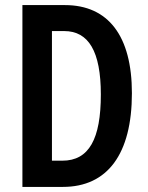

<svg xmlns="http://www.w3.org/2000/svg" viewBox="-20 -734 583 754"><path d="M498 -368C498 -593 405 -714 235 -714H68V0H227C402 0 498 -129 498 -368ZM376 -363C376 -189 330 -103 225 -103H184V-612H232C328 -612 376 -532 376 -363Z"/></svg>

Font: Noto Sans Khmer ExtraCondensed SemiBold
Style: Regular
Weight: 600
Width: 2
Designer: Danh Hong and the Monotype Design Team
Foundry: Monotype Imaging Inc.
Version: Version 2.004